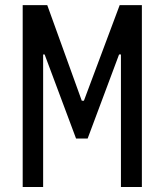

<svg xmlns="http://www.w3.org/2000/svg" viewBox="-20 -750 660 770"><path d="M71 0H153V-531.5H159L285 -194.5H331.5L457.5 -531.5H465V0H549V-729.5H460L316.5 -346H308L169.5 -729.5H71Z"/></svg>

Font: Monaspace Krypton
Style: Regular
Weight: 400
Designer: Riley Cran & the Lettermatic Team
Foundry: Lettermatic
Version: Version 1.200 (Monaspace Krypton)